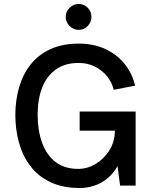

<svg xmlns="http://www.w3.org/2000/svg" viewBox="-20 -932 775 964"><path d="M381 12Q294 12 232 -18Q170 -48 131.5 -99.5Q93 -151 75 -217Q57 -283 57 -355Q57 -427 75.5 -492Q94 -557 132.5 -606.5Q171 -656 231.5 -684.5Q292 -713 375 -713Q450 -713 508.5 -686Q567 -659 605.5 -611.5Q644 -564 658 -502L551 -481Q542 -519 517 -549.5Q492 -580 456 -598Q420 -616 375 -616Q306 -616 260 -583Q214 -550 191.5 -491.5Q169 -433 169 -357Q169 -277 191.5 -215Q214 -153 259 -118.5Q304 -84 373 -84Q418 -84 459.5 -108.5Q501 -133 528.5 -176Q556 -219 557 -276H380V-372H661V0H583Q583 0 581 -14.5Q579 -29 576.5 -49Q574 -69 572 -83.5Q570 -98 570 -98Q550 -62 520 -37Q490 -12 454 0Q418 12 381 12ZM375 -782Q349 -782 329.5 -801.5Q310 -821 310 -847Q310 -874 329.5 -893Q349 -912 375 -912Q402 -912 420.5 -893Q439 -874 439 -847Q439 -821 420.5 -801.5Q402 -782 375 -782Z"/></svg>

Font: Inclusive Sans Medium
Style: Regular
Weight: 500
Designer: Olivia King
Foundry: Olivia King
Version: Version 2.004